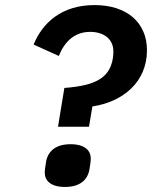

<svg xmlns="http://www.w3.org/2000/svg" viewBox="-20 -730 640 761"><path d="M332.7 -227.6 346.2 -308.2C465.2 -325.6 562.5 -403.4 562.5 -530.5C562.5 -640.3 483.7 -709.9 354.4 -709.9C223 -709.9 147.4 -637.8 113.3 -553.3L213.1 -508.2C235.8 -565 275.6 -603.7 337.4 -603.7C390.3 -603.7 429.3 -576 429.3 -526.6C429.3 -523.8 429.3 -510.3 427.2 -498.2C414.4 -420.5 357.2 -390.6 235.1 -381.4L209.9 -227.6ZM157.3 -46.2C157.3 -14.2 180.8 11 237.6 11C298.7 11 327.8 -18.5 334.5 -58.6C338.8 -82.7 339.8 -93.4 339.8 -101.6C339.8 -132.8 316.8 -158.4 259.6 -158.4C198.5 -158.4 169.4 -128.6 162.6 -88.8C158.7 -64.6 157.3 -54 157.3 -46.2Z"/></svg>

Font: Margiela Mono Italic SmBold It
Style: Regular
Weight: 600
Designer: Mike Abbink, Paul van der Laan, Pieter van Rosmalen
Foundry: Bold Monday
Version: Version 2.003 2021